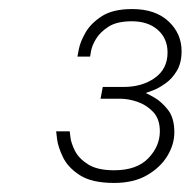

<svg xmlns="http://www.w3.org/2000/svg" viewBox="-20 -826 421 424"><path d="M232 -422Q183 -422 156.5 -439Q130 -456 119 -479Q108 -502 106 -519Q104 -536 104 -536H134Q134 -536 135.5 -523Q137 -510 145.5 -493Q154 -476 174.5 -463Q195 -450 232 -450Q282 -450 307.5 -476.5Q333 -503 333 -536Q333 -563 318.5 -578.5Q304 -594 284 -601Q264 -608 245 -608H202L207 -634H253Q294 -634 322 -654Q350 -674 350 -710Q350 -741 328.5 -760Q307 -779 271 -779Q238 -779 219.5 -767Q201 -755 192 -740Q183 -725 181 -713Q179 -701 179 -701H151Q151 -701 154 -717Q157 -733 168.5 -753.5Q180 -774 204.5 -790Q229 -806 272 -806Q323 -806 352 -779Q381 -752 381 -713Q381 -687 370.5 -669.5Q360 -652 345 -641.5Q330 -631 318 -626.5Q306 -622 303 -621V-620Q306 -619 321 -610.5Q336 -602 350.5 -584Q365 -566 365 -534Q365 -507 349.5 -481.5Q334 -456 304.5 -439Q275 -422 232 -422Z"/></svg>

Font: Be Vietnam Pro Thin
Style: Italic
Weight: 100
Italic angle: -12°
Designer: Lam Bao, Tony Le, Vietanh Nguyen
Foundry: Yellow Type Foundry
Version: Version 1.002; ttfautohint (v1.8.3)